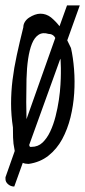

<svg xmlns="http://www.w3.org/2000/svg" viewBox="-23 -601 312 704"><path d="M-2.9 48.8 31.2 -47.9Q30.3 -48.8 30.3 -51.8Q25.4 -74.2 24.9 -96.7Q24.4 -119.1 24.4 -133.8Q17.6 -178.7 17.6 -221.2Q17.6 -263.7 22.9 -307.6Q28.3 -351.6 38.6 -398.9Q48.8 -446.3 62.5 -501Q62.5 -511.7 68.4 -521Q74.2 -530.3 84 -536.6Q93.8 -543 104.5 -546.9Q115.2 -550.8 125 -550.8Q146.5 -550.8 164.1 -537.1Q180.7 -523.4 195.3 -504.9L222.7 -581.1H269.5L223.6 -453.1Q231.4 -436.5 237.3 -424.8Q245.1 -390.6 248.5 -347.2Q252 -303.7 249 -258.8Q246.1 -213.9 235.4 -170.4Q224.6 -127 205.1 -90.8Q185.5 -54.7 154.8 -30.3Q124 -5.9 82 0Q69.3 0 60.5 -3.9L29.3 83Q16.6 83 6.8 74.7Q-2.9 66.4 -2.9 55.7ZM175.8 -467.8Q168 -476.6 155.3 -476.6Q133.8 -483.4 118.7 -473.6Q103.5 -463.9 94.2 -440.9Q85 -418 80.1 -384.8Q75.2 -351.6 74.2 -311.5Q73.2 -271.5 73.2 -226.6Q74.2 -195.3 74.2 -164.1L179.7 -461.9ZM86.9 -62.5H92.8Q116.2 -62.5 132.8 -78.1Q149.4 -93.8 161.1 -118.7Q172.9 -143.6 180.7 -174.3Q188.5 -205.1 192.9 -234.9Q197.3 -264.6 198.7 -290.5Q200.2 -316.4 200.2 -332V-351.6Q200.2 -364.3 199.2 -380.9Q199.2 -382.8 198.2 -385.7L84 -69.3Q85 -65.4 86.9 -62.5Z"/></svg>

Font: Shadows Into Light
Style: Regular
Weight: 400
Designer: Kimberly Geswein
Foundry: Kimberly Geswein
Version: Version 001.000